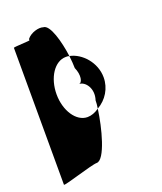

<svg xmlns="http://www.w3.org/2000/svg" viewBox="-147 -720 836 993"><g transform="rotate(-20 271.0 -223.5)"><path d="M31 -576 32 178C32 186 200 130 230 130C276 130 318 -33 331 -132C310 -117 288 -109 267 -109C205 -109 156 -184 156 -274C156 -366 205 -440 267 -440C273 -440 280 -440 286 -438C275 -521 247 -624 210 -624C188 -632 141 -620 120 -592V-585C120 -582 31 -580 31 -576ZM283 -285C318 -285 355 -236 335 -176C335 -164 334 -149 331 -132C382 -161 415 -214 415 -274C415 -356 352 -425 286 -438C289 -412 291 -388 291 -370C311 -326 302 -285 283 -285Z"/></g></svg>

Font: Ampere
Style: SuCnd
Weight: 400
Version: Version 1